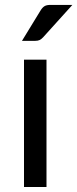

<svg xmlns="http://www.w3.org/2000/svg" viewBox="-20 -744 308 764"><path d="M165 -506.5V0H75.5V-506.5ZM268 -724.5 151.5 -595.5Q144.5 -588 137.8 -584.8Q131 -581.5 120.5 -581.5H67.5L141.5 -702.5Q148.5 -714 156.8 -719.2Q165 -724.5 181 -724.5Z"/></svg>

Font: TypoPRO Lato
Style: Regular
Weight: 400
Designer: Lukasz Dziedzic with Adam Twardoch and Botio Nikoltchev
Foundry: tyPoland Lukasz Dziedzic
Version: Version 2.010; 2014-09-01; http://www.latofonts.com/